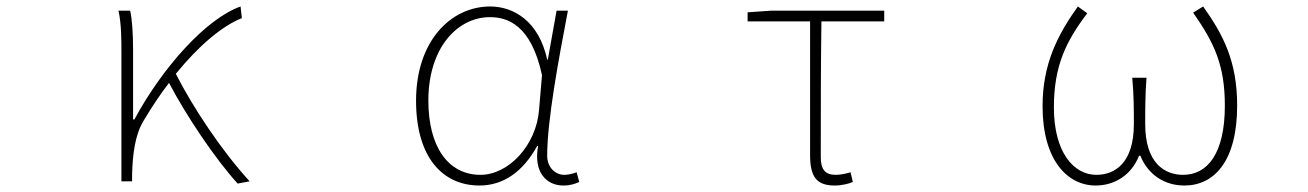

<svg xmlns="http://www.w3.org/2000/svg" viewBox="-20 -560 4040 593"><path d="M714 7 751 0C664 -95 576 -228 523 -332C594 -419 666 -480 727 -504L723 -540C618 -503 483 -354 395 -191H391V-409C391 -453 388 -503 382 -527H346C355 -486 355 -438 355 -396V0H388V-24C390 -85 397 -144 424 -188C449 -230 475 -269 502 -304C555 -203 644 -70 714 7Z M1461 13C1534 13 1595 -29 1639 -109H1642C1627 -29 1667 13 1720 13C1743 13 1758 7 1769 2L1761 -28C1751 -24 1736 -20 1723 -20C1694 -20 1670 -44 1670 -79C1670 -188 1705 -375 1734 -527H1699L1672 -376H1670C1644 -496 1565 -540 1494 -540C1373 -540 1265 -434 1265 -249C1265 -74 1347 13 1461 13ZM1464 -20C1362 -20 1303 -110 1303 -249C1303 -414 1394 -507 1493 -507C1546 -507 1620 -485 1654 -328L1645 -222C1637 -112 1551 -20 1464 -20Z M2558 13C2581 13 2603 7 2614 2L2607 -28C2594 -24 2577 -20 2561 -20C2528 -20 2515 -37 2515 -75C2515 -215 2515 -353 2517 -494H2711V-527H2361L2289 -522V-494H2482V-81C2482 -14 2502 13 2558 13Z M3364 13C3421 13 3474 -18 3498 -79H3502C3527 -18 3579 13 3638 13C3730 13 3801 -62 3801 -234C3801 -368 3760 -450 3696 -540L3665 -521C3730 -428 3763 -359 3763 -234C3763 -85 3709 -20 3634 -20C3578 -20 3517 -55 3517 -177C3517 -217 3517 -267 3521 -320H3477C3482 -267 3482 -217 3482 -177C3482 -55 3422 -20 3366 -20C3296 -20 3235 -90 3235 -228C3235 -356 3272 -432 3338 -519L3309 -540C3247 -453 3200 -363 3200 -232C3200 -65 3277 13 3364 13Z"/></svg>

Font: Harano Aji Gothic TW ExtraLight
Style: Regular
Weight: 250
Foundry: Masamichi Hosoda
Version: HaranoAjiGothicTW-ExtraLight version 20230610;ttx 4.39.4